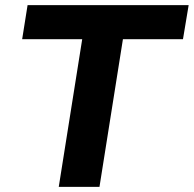

<svg xmlns="http://www.w3.org/2000/svg" viewBox="-20 -725 752 745"><path d="M208 0 299 -573H66L87 -705H712L690 -573H457L366 0Z"/></svg>

Font: Nunito Sans 10pt ExtraBold
Style: Italic
Weight: 800
Italic angle: -9°
Designer: Vernon Adams
Foundry: Vernon Adams
Version: Version 3.101;gftools[0.9.27]